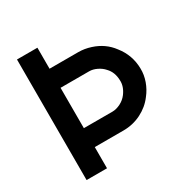

<svg xmlns="http://www.w3.org/2000/svg" viewBox="-165 -857 960 993"><g transform="rotate(-30 315.0 -360.0)"><path d="M192 0H70V-720H192V-594.5H363.5Q400 -594.5 437 -582.5Q507.5 -560 549 -503.5Q599 -440.5 600 -360Q601 -323 587.8 -285.8Q574.5 -248.5 550.5 -218.5Q519 -176 469.5 -151.2Q420 -126.5 363.5 -126.5H192ZM192 -480.5V-239.5H362.5Q386 -239.5 411 -252Q436 -264.5 452.5 -286.5Q479.5 -323 477.5 -360Q476.5 -409.5 447 -440Q431.5 -458 408.2 -469.2Q385 -480.5 362.5 -480.5Z"/></g></svg>

Font: Vortex Mix
Style: Bold
Weight: 700
Designer: Mikhail Sharanda
Foundry: Mikhail Sharanda
Version: Version 4.504;Glyphs 3.1.2 (3151)